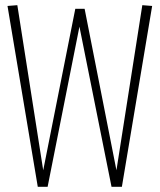

<svg xmlns="http://www.w3.org/2000/svg" viewBox="-20 -722 617 742"><path d="M451 0H411L287 -619L164 0H126L9 -699L47 -702L147 -64L271 -688H307L430 -64L530 -702L568 -699Z"/></svg>

Font: Georama SemiCondensed ExtraLight
Style: Regular
Weight: 200
Width: 4
Designer: Jean-Baptiste Levee
Foundry: Production Type
Version: Version 1.000